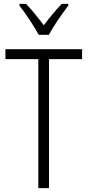

<svg xmlns="http://www.w3.org/2000/svg" viewBox="-20 -967 450 987"><path d="M179 -788H231C255 -833 299 -896 331 -938V-947H297C262 -909 235 -877 205 -837C177 -875 142 -918 114 -947H80V-938C111 -899 154 -834 179 -788ZM232 0V-663H402V-714H8V-663H177V0Z"/></svg>

Font: Noto Sans Arabic Cond Light
Style: Regular
Weight: 300
Width: 3
Designer: Monotype Design Team, Nadine Chahine, Nizar Qandah and Khaled Hosny
Foundry: Monotype Imaging Inc.
Version: Version 2.012